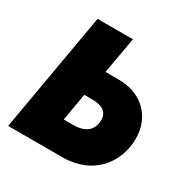

<svg xmlns="http://www.w3.org/2000/svg" viewBox="-160 -839 955 978"><g transform="rotate(30 317.5 -350.0)"><path d="M16 0H335C518 0 612 -131 612 -269C612 -394 524 -486 388 -486H308L346 -700H138ZM245 -170 273 -331H321C379 -331 412 -308 412 -264C412 -204 374 -170 301 -170Z"/></g></svg>

Font: Fixel Display Black
Style: Italic
Weight: 900
Italic angle: -10°
Designer: AlfaBravo + MacPaw
Foundry: Kyrylo Tkachov, Marchela Mozhyna, Serhii Makarenko, Maria Weinstein, Zakhar Kryvoshyya
Version: Version 1.210;Glyphs 3.2 (3217)